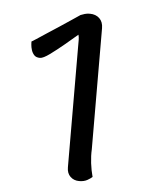

<svg xmlns="http://www.w3.org/2000/svg" viewBox="-42 -741 400 544"><g transform="rotate(5 158.0 -468.5)"><path d="M203 -231Q188 -231 178 -240.5Q168 -250 168 -267L167 -612Q167 -622 167 -629.5Q167 -637 165 -644Q150 -631 129 -613.5Q108 -596 89.5 -582.5Q71 -569 62 -569Q51 -569 45.5 -575Q40 -581 37.5 -589Q35 -597 34.5 -604Q34 -611 34 -613Q36 -614 47.5 -621.5Q59 -629 75.5 -640Q92 -651 110 -662.5Q128 -674 143 -684.5Q158 -695 166 -700Q171 -702 177.5 -704Q184 -706 192 -706Q209 -706 219.5 -696Q230 -686 230 -668L231 -324Q230 -305 232.5 -284.5Q235 -264 240 -246Q236 -242 226.5 -236.5Q217 -231 203 -231Z"/></g></svg>

Font: Arima Thin
Style: Regular
Weight: 400
Version: Version 1.100